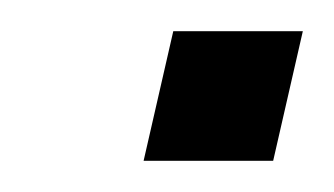

<svg xmlns="http://www.w3.org/2000/svg" viewBox="-20 -305 214 123"><path d="M91 -285 72 -202H155L174 -285Z"/></svg>

Font: Pfennig
Style: BoldItalic
Weight: 700
Italic angle: -13°
Version: Version 20100423